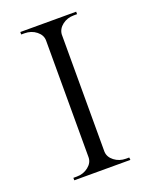

<svg xmlns="http://www.w3.org/2000/svg" viewBox="-118 -665 572 730"><g transform="rotate(-20 168.0 -300.0)"><path d="M69 -10Q96 -10 116 -26Q136 -42 136 -64V-536Q136 -558 116 -574Q96 -590 68 -590H55V-600H281V-590H268Q241 -590 221.5 -575Q202 -560 200 -538V-63Q201 -41 221 -25.5Q241 -10 268 -10H281L282 0H55V-10Z"/></g></svg>

Font: Cinzel
Style: Regular
Weight: 400
Designer: Natanael Gama
Version: Version 1.001;PS 001.001;hotconv 1.0.56;makeotf.lib2.0.21325